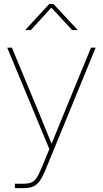

<svg xmlns="http://www.w3.org/2000/svg" viewBox="-20 -760 527 984"><path d="M56.2 181.6H99.1Q126 181.6 141.1 175Q156.2 168.5 168 150.9Q179.7 133.3 195.3 95.2L232.9 3.9L17.1 -515.6H41L187 -164.1Q228 -64.5 248 -14.6H240.7Q261.7 -65.4 271.7 -90.1Q281.7 -114.7 301.8 -164.1L446.3 -515.6H470.2L216.3 103Q199.2 145 184.6 166Q169.9 187 150.6 195.6Q131.3 204.1 99.1 204.1H56.2ZM109.4 -606V-606.4L232.4 -739.7H253.9L377.9 -606.4V-606H349.6L243.2 -720.7L138.2 -606Z"/></svg>

Font: Intratopia Thin
Style: Regular
Weight: 100
Designer: Rasmus Andersson
Foundry: rsms
Version: Version 3.000;Glyphs 3.2.3 (3260)